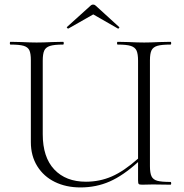

<svg xmlns="http://www.w3.org/2000/svg" viewBox="-20 -808 804 840"><path d="M726 0 649 -1 602 0Q590 0 587 -3Q584 -6 584 -19V-99Q519 -40 460 -14Q401 12 332 12Q269 12 220 -12Q171 -36 143 -81Q115 -126 115 -186V-544Q115 -574 108.5 -588Q102 -602 83.5 -607.5Q65 -613 26 -613Q23 -613 23 -619Q23 -625 26 -625L74 -624Q114 -622 140 -622Q168 -622 210 -624L256 -625Q259 -625 259 -619Q259 -613 256 -613Q217 -613 198.5 -607Q180 -601 173.5 -586.5Q167 -572 167 -542V-221Q167 -120 217.5 -66.5Q268 -13 356 -13Q416 -13 469 -36Q522 -59 584 -114V-542Q584 -572 577.5 -586.5Q571 -601 552.5 -607Q534 -613 495 -613Q492 -613 492 -619Q492 -625 495 -625L542 -624Q584 -622 611 -622Q636 -622 678 -624L726 -625Q729 -625 729 -619Q729 -613 726 -613Q687 -613 668.5 -607.5Q650 -602 643 -588Q636 -574 636 -544V-81Q636 -51 643 -36.5Q650 -22 668.5 -17Q687 -12 726 -12Q729 -12 729 -6Q729 0 726 0ZM376 -783Q381 -788 388 -788Q394 -788 399 -783L501 -690Q502 -690 502 -688Q502 -686 499.5 -684Q497 -682 496 -683L388 -745L279 -683Q277 -682 274 -685.5Q271 -689 273 -690Z"/></svg>

Font: Cormorant Infant Light
Style: Regular
Weight: 300
Designer: Christian Thalmann (Catharsis Fonts)
Version: Version 3.000